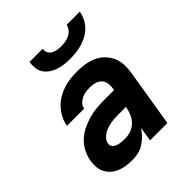

<svg xmlns="http://www.w3.org/2000/svg" viewBox="-205 -871 1010 1010"><g transform="rotate(-45 300.0 -366.0)"><path d="M198 8Q175 8 153 5Q131 2 111 -6Q91 -14 75 -27.5Q59 -41 49 -60Q39 -79 37 -101.5Q35 -124 39 -147Q44 -175 58 -203Q72 -231 95 -252Q118 -273 146 -286.5Q174 -300 203 -308Q232 -316 261 -318.5Q290 -321 319 -321H389L391 -334Q394 -353 390.5 -370.5Q387 -388 375 -400Q363 -412 345.5 -416.5Q328 -421 310 -421Q294 -421 279 -419Q264 -417 249 -410Q234 -403 222.5 -390.5Q211 -378 209 -363H81Q85 -388 97 -412Q109 -436 127.5 -456.5Q146 -477 169 -491Q192 -505 217.5 -513.5Q243 -522 268.5 -525Q294 -528 319 -528Q349 -528 378 -523.5Q407 -519 432.5 -507.5Q458 -496 477.5 -476.5Q497 -457 508.5 -431Q520 -405 521 -376Q522 -347 517 -317L465 0H336L349 -80Q337 -61 320.5 -44Q304 -27 284 -14.5Q264 -2 242 3Q220 8 198 8ZM251 -99Q273 -99 295 -107Q317 -115 333.5 -132Q350 -149 358.5 -170.5Q367 -192 371 -214H319Q304 -214 290 -213.5Q276 -213 261.5 -210.5Q247 -208 232.5 -203.5Q218 -199 204.5 -191.5Q191 -184 180.5 -171.5Q170 -159 168 -145Q166 -136 169.5 -127.5Q173 -119 180.5 -114Q188 -109 196.5 -106Q205 -103 214 -101.5Q223 -100 232.5 -99.5Q242 -99 251 -99ZM343 -600Q321 -600 299.5 -602.5Q278 -605 258 -611.5Q238 -618 221 -629.5Q204 -641 192.5 -658Q181 -675 178.5 -696.5Q176 -718 179 -740H277Q275 -725 281 -712Q287 -699 299.5 -692Q312 -685 326.5 -682.5Q341 -680 356 -680Q371 -680 386.5 -682.5Q402 -685 416.5 -692Q431 -699 442 -712Q453 -725 455 -740H553Q550 -718 539.5 -696.5Q529 -675 512.5 -658Q496 -641 475 -629.5Q454 -618 432 -611.5Q410 -605 387.5 -602.5Q365 -600 343 -600Z"/></g></svg>

Font: Iosevka Aile Extrabold Oblique
Style: Regular
Weight: 800
Italic angle: -9°
Designer: Belleve Invis
Foundry: Belleve Invis
Version: Version 31.1.0; ttfautohint (v1.8.4)